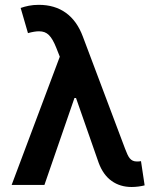

<svg xmlns="http://www.w3.org/2000/svg" viewBox="-20 -757 640 786"><path d="M518.8 8.5Q471.9 8.5 437.3 -16Q402.7 -40.5 384.2 -89.8L291.2 -355.8H284.8L161.9 0H27.7L224.8 -524.9L210.2 -561.8Q203.1 -579.5 195.8 -592.3Q188.6 -605.1 180.4 -613.3Q172.2 -621.4 162.3 -625.2Q152.3 -628.9 139.6 -628.9Q121.1 -628.9 94.5 -621.4L64.6 -724.4Q79.5 -729.8 98 -733.5Q116.5 -737.2 138.8 -737.2Q204.2 -737.2 249.6 -704.5Q295.1 -671.9 319.2 -607.2L492.2 -147.7Q497.2 -134.9 501.4 -125.4Q505.7 -115.8 511 -109.2Q516.3 -102.6 523.4 -99.3Q530.5 -95.9 540.5 -95.9Q544.4 -95.9 549.2 -96.2Q554 -96.6 557.2 -97.3L572.1 1.8Q561.8 4.6 547.1 6.6Q532.3 8.5 518.8 8.5Z"/></svg>

Font: Interop SemBd
Style: Regular
Weight: 600
Designer: Rasmus Andersson, Google, Jang Haemin
Foundry: jhaemin
Version: Version 1.008